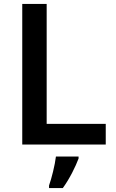

<svg xmlns="http://www.w3.org/2000/svg" viewBox="-20 -734 587 975"><path d="M93 0H517V-105H217V-714H93ZM379 71V61H264C259 104 242 172 229 208V221H299C334 173 364 111 379 71Z"/></svg>

Font: Noto Sans Kayah Li SemiBold
Style: Regular
Weight: 600
Designer: Monotype Design Team, Sérgio Martins
Foundry: Monotype Imaging Inc.
Version: Version 2.002